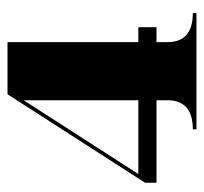

<svg xmlns="http://www.w3.org/2000/svg" viewBox="-36 -512 548 516"><g transform="rotate(-90 238.0 -254.0)"><path d="M4.9 -138.2 242.7 -507.8H382.8V-156.2H422.9V-107.4H382.8V-78.1Q382.8 -9.8 460.9 -9.8V0H148.4V-9.8Q226.6 -9.8 226.6 -78.1V-107.4H4.9ZM28.3 -156.2H226.6V-464.4Z"/></g></svg>

Font: spinweradC
Style: Bold
Weight: 700
Width: 7
Version: Version 0.3